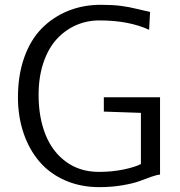

<svg xmlns="http://www.w3.org/2000/svg" viewBox="-20 -771 747 799"><path d="M54.7 -366.2Q54.7 -459 81.3 -533Q107.9 -606.9 155 -654.1Q202.1 -701.2 264.4 -726.1Q326.7 -751 399.4 -751Q447.3 -751 481.2 -746.8Q515.1 -742.7 554.4 -732.9Q593.8 -723.1 604.5 -721.2L600.6 -647Q515.6 -686 394 -686Q341.3 -686 295.7 -665.8Q250 -645.5 215.3 -607.4Q180.7 -569.3 160.6 -509.8Q140.6 -450.2 140.6 -376Q140.6 -282.7 169.4 -210.7Q198.2 -138.7 255.6 -97.2Q313 -55.7 391.6 -55.7Q446.3 -55.7 494.4 -65.7Q542.5 -75.7 566.4 -88.4V-301.3L412.1 -306.6V-366.2H646V-44.4Q633.8 -43.9 609.9 -35.4Q585.9 -26.9 560.5 -17.3Q535.2 -7.8 489.7 0Q444.3 7.8 393.1 7.8Q314.9 7.8 250.7 -20.5Q186.5 -48.8 143.8 -98.9Q101.1 -148.9 77.9 -217.5Q54.7 -286.1 54.7 -366.2Z"/></svg>

Font: HaufeMerriweatherSansLt
Style: Regular
Weight: 300
Designer: Eben Sorkin
Foundry: Eben Sorkin
Version: Version 1.56